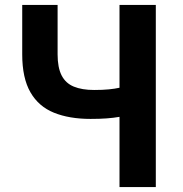

<svg xmlns="http://www.w3.org/2000/svg" viewBox="-20 -761 744 781"><path d="M466.1 0V-285.7Q441.2 -281.4 413.9 -279.4Q386.7 -277.3 348 -277.3Q262 -277.3 199.6 -302.5Q137.1 -327.7 103.8 -385.6Q70.4 -443.5 70.4 -539.7V-740.8H214.3V-539.7Q214.3 -486.3 230.6 -454.3Q247 -422.3 280.2 -408.7Q313.5 -395 363 -395Q398 -395 422.6 -397.5Q447.1 -399.9 466.1 -404.1V-740.8H613.8V0Z"/></svg>

Font: Noto Sans KR Thin
Style: Regular
Weight: 100
Designer: Ryoko NISHIZUKA 西塚涼子 (kana, bopomofo & ideographs); Paul D. Hunt (Latin, Greek & Cyrillic); Sandoll Communications 산돌커뮤니
Foundry: Adobe
Version: Version 2.004-H2;hotconv 1.0.118;makeotfexe 2.5.65603